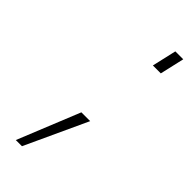

<svg xmlns="http://www.w3.org/2000/svg" viewBox="-194 -462 617 617"><g transform="rotate(45 114.5 -153.0)"><path d="M32 129 118 -83H158L60 129ZM174 -352 193 -435H229L210 -352Z"/></g></svg>

Font: Titillium Web ExtraLight
Style: Italic
Weight: 275
Italic angle: -13°
Version: Version 1.002;PS 57.000;hotconv 1.0.70;makeotf.lib2.5.55311